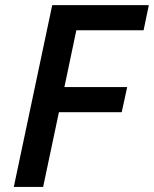

<svg xmlns="http://www.w3.org/2000/svg" viewBox="-20 -734 604 754"><path d="M34.2 0 185.1 -713.9H564.5L543.9 -615.2H279.8L232.9 -392.1H479.5L458 -293.5H211.4L149.4 0Z"/></svg>

Font: Open Sans SemiBold
Style: Italic
Weight: 600
Italic angle: -12°
Designer: Monotype Design Team
Foundry: Monotype Imaging Inc.
Version: Version 3.003; ttfautohint (v1.8.4)